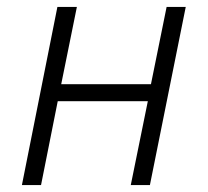

<svg xmlns="http://www.w3.org/2000/svg" viewBox="-20 -532 597 552"><path d="M43 0 145 -512H201L156 -290H414L459 -512H514L411 0H356L405 -241H146L98 0Z"/></svg>

Font: IBM Plex Sans Light
Style: Italic
Weight: 300
Italic angle: -11.31°
Designer: Mike Abbink, Paul van der Laan, Pieter van Rosmalen
Foundry: Bold Monday
Version: Version 3.201